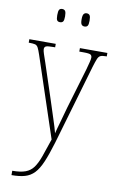

<svg xmlns="http://www.w3.org/2000/svg" viewBox="-105 -792 666 1088"><g transform="rotate(10 228.5 -248.5)"><path d="M42 215Q89 215 117.5 204.5Q146 194 163.5 170Q181 146 196 104.5Q211 63 231 2L78 -458Q69 -485 62.5 -497.5Q56 -510 45 -513Q34 -516 10 -516H8V-536H160V-516H151Q117 -516 107.5 -511.5Q98 -507 98 -495Q98 -486 104 -468Q110 -450 121 -418L186 -221Q204 -164 220.5 -114.5Q237 -65 244 -36Q251 -65 262.5 -104Q274 -143 287 -192L356 -424Q362 -447 367 -465.5Q372 -484 372 -494Q372 -505 364.5 -510.5Q357 -516 323 -516H299V-536H457V-516H453Q432 -516 421.5 -511.5Q411 -507 404.5 -491.5Q398 -476 388 -443L254 16Q233 86 214 130.5Q195 175 172.5 198.5Q150 222 119 231Q88 240 43 240H42ZM303 -661Q292 -661 286 -668.5Q280 -676 280 -698Q280 -721 286 -729Q292 -737 303 -737Q315 -737 320.5 -729Q326 -721 326 -698Q326 -676 320.5 -668.5Q315 -661 303 -661ZM162 -661Q150 -661 145 -668.5Q140 -676 140 -698Q140 -721 145 -729Q150 -737 162 -737Q174 -737 179.5 -729Q185 -721 185 -698Q185 -676 179.5 -668.5Q174 -661 162 -661Z"/></g></svg>

Font: Noto Serif Condensed Thin
Style: Regular
Weight: 100
Width: 3
Designer: Monotype Design Team
Foundry: Monotype Imaging Inc.
Version: Version 2.013; ttfautohint (v1.8.4.7-5d5b)